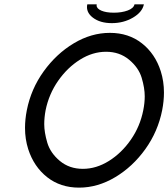

<svg xmlns="http://www.w3.org/2000/svg" viewBox="-20 -859 778 888"><path d="M470.7 -619.6Q408.2 -619.6 349.9 -583Q291.5 -546.4 248.8 -485.1Q206.1 -423.8 190.9 -349.1Q184.6 -315.4 184.6 -284.7Q184.6 -247.1 198.7 -199.2Q212.9 -151.4 256.8 -114.7Q300.8 -78.1 363.3 -78.1Q425.3 -78.1 483.9 -114.7Q542.5 -151.4 585.2 -212.9Q627.9 -274.4 642.6 -349.1Q649.4 -382.8 649.4 -413.6Q649.4 -451.7 635.3 -499Q621.1 -546.4 576.9 -583Q532.7 -619.6 470.7 -619.6ZM345.7 8.8Q259.3 8.8 198 -39.6Q136.7 -87.9 110.4 -169.4Q95.7 -215.8 95.7 -267.6Q95.7 -306.6 104 -349.1Q123.5 -447.8 182.1 -529.1Q240.7 -610.4 321.3 -658.7Q401.9 -707 488.3 -707Q574.7 -707 636.2 -658.7Q697.8 -610.4 723.6 -529.3Q738.3 -482.9 738.3 -430.7Q738.3 -391.6 730 -349.1Q710.4 -250.5 652.1 -169.2Q593.8 -87.9 512.9 -39.6Q432.1 8.8 345.7 8.8ZM497.1 -752Q442.9 -752 409.7 -777.3Q382.3 -798.3 382.3 -826.2Q382.3 -832.5 383.8 -838.9H427.2Q426.8 -836.4 426.8 -834Q426.8 -819.3 448.7 -809.8Q470.7 -800.3 506.8 -800.3Q543 -800.3 570.6 -810.5Q598.1 -820.8 602.1 -838.9H645.5Q638.2 -802.7 594.7 -777.3Q551.3 -752 497.1 -752Z"/></svg>

Font: Qaz
Style: Italic
Weight: 400
Italic angle: -11.25°
Designer: GGBotNet
Foundry: f0n7
Version: 0.70